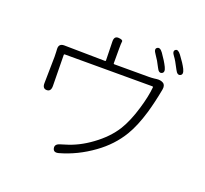

<svg xmlns="http://www.w3.org/2000/svg" viewBox="-143 -1002 1286 1204"><g transform="rotate(20 500.0 -399.5)"><path d="M366 30Q331 40 325 13Q319 -14 353 -24L382 -33Q469 -58 549 -117Q633 -178 680 -253Q719 -317 747 -412Q772 -495 778 -559Q778 -564 773 -564H188Q183 -564 183 -559L186 -352Q186 -315 158 -315Q129 -315 130 -352L133 -528Q133 -545 132 -562L131 -579Q129 -616 166 -616L439 -612Q444 -612 444 -617L441 -742Q440 -779 470 -777Q500 -775 498 -762.5Q496 -750 496 -715V-617Q496 -612 501 -612H733Q750 -612 767 -614L783 -616Q809 -619 827 -608Q845 -596 839 -565Q822 -475 801 -403Q771 -302 732 -237Q676 -143 581 -75Q480 -2 366 30ZM800 -663Q781 -654 766 -686Q746 -727 723 -759Q701 -789 718 -800Q735 -812 756 -783Q788 -738 804 -705Q820 -672 800 -663ZM914 -691Q895 -681 879 -713Q851 -768 836 -787Q814 -815 830 -827Q845 -839 867 -810Q901 -765 917 -733Q933 -700 914 -691Z"/></g></svg>

Font: Resource Han Rounded JP Light
Style: Regular
Weight: 300
Designer: Cyano Hao (round all glyphs); Ryoko NISHIZUKA 西塚涼子 (kana, bopomofo & ideographs); Paul D. Hunt (Latin, Greek & Cyrillic)
Foundry: Cyano Hao
Version: 0.990